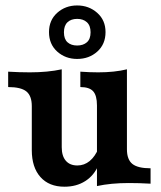

<svg xmlns="http://www.w3.org/2000/svg" viewBox="-20 -684 599 715"><path d="M98.4 -125V-288.8Q98.4 -327.1 78.2 -343.5Q57.9 -359.8 10.4 -359.8V-417.1Q52.4 -414.6 91.3 -414.6Q158 -414.6 209.9 -425.9V-135.8Q209.9 -103 225.1 -85.4Q240.2 -67.8 268.1 -67.8Q293.8 -67.8 313.9 -84.3Q334 -100.8 347.5 -132.8L346.8 -69.1Q330.2 -30.4 297.4 -9.6Q264.7 11.3 220 11.3Q162.6 11.3 130.5 -24.8Q98.4 -60.9 98.4 -125ZM279.2 -359.8V-417.1Q314.7 -414.6 345.9 -414.6Q406.6 -414.6 452.7 -425.9V-128.2Q452.7 -89.9 472.9 -73.6Q493.2 -57.3 540.7 -57.3V0Q499 -2.4 459.8 -2.4Q393.1 -2.4 341.1 8.9V-291.4Q341.1 -328.4 326.9 -344.1Q312.7 -359.8 279.2 -359.8ZM162.5 -564.5Q162.5 -608.9 193.1 -636.3Q223.8 -663.7 267.3 -663.7Q310.9 -663.7 341.9 -636.3Q373 -608.9 373 -564.5Q373 -519.4 342.3 -491.9Q311.7 -464.5 267.3 -464.5Q223.8 -464.5 193.1 -491.9Q162.5 -519.4 162.5 -564.5ZM317.3 -563.7Q317.3 -588.7 303.6 -601.2Q289.9 -613.7 267.3 -613.7Q244.7 -613.7 231.4 -601.2Q218.1 -588.7 218.1 -563.7Q218.1 -538.7 231.4 -526.6Q244.7 -514.5 267.3 -514.5Q289.9 -514.5 303.6 -526.6Q317.3 -538.7 317.3 -563.7Z"/></svg>

Font: Playfair Micro SmCond SmLight
Style: Regular
Weight: 360
Width: 4
Designer: Claus Eggers Sørensen
Foundry: Claus Eggers Sørensen
Version: Version 2.100;Glyphs 3.2 (3219)